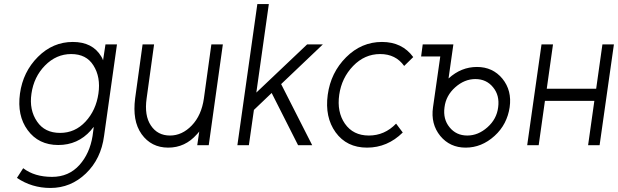

<svg xmlns="http://www.w3.org/2000/svg" viewBox="-20 -720 3064 952"><path d="M333 -452Q408 -452 443 -396Q480 -338 468 -256Q456 -173 404 -117Q352 -61 278 -61Q202 -61 164 -117Q124 -175 136 -256Q148 -339 203 -395Q259 -452 333 -452ZM341 -512Q242 -512 168 -438Q94 -364 79 -256Q64 -147 117 -75Q171 -1 269 -1Q366 -1 430 -73Q434 -78 437.5 -82.5Q441 -87 445 -91L439 -46Q425 41 374 98Q321 157 238 157Q151 157 95 114L64 162Q138 212 230 212Q331 212 406 140Q481 68 496 -46L560 -500H503L491 -421Q489 -426 487 -431Q485 -436 482 -440Q439 -512 341 -512Z M687 -500 650 -232Q643 -177 650.5 -133Q658 -89 682 -55Q730 12 814 12Q898 12 956 -54Q959 -57 962 -60.5Q965 -64 968 -68L958 0H1015L1085 -500H1028L991 -232Q979 -148 931 -98Q883 -48 823 -48Q761 -48 728 -98Q695 -147 707 -232L744 -500Z M1157 0H1214L1239 -175L1327 -259L1458 0H1528L1374 -303L1581 -500H1503L1251 -261L1313 -700H1256Z M1874 -512Q1772 -512 1696 -436Q1620 -360 1605 -250Q1590 -139 1644 -64Q1699 12 1800 12Q1901 12 1977 -63L1944 -107Q1887 -48 1809 -48Q1731 -48 1690 -107Q1650 -165 1662 -250Q1674 -334 1731 -393Q1788 -452 1865 -452Q1942 -452 1984 -393L2029 -437Q1974 -512 1874 -512Z M2337 -328Q2392 -328 2425 -287Q2458 -247 2450 -188Q2443 -130 2397 -89Q2351 -48 2297 -48Q2242 -48 2209 -89Q2176 -129 2184 -188Q2191 -246 2237 -287Q2283 -328 2337 -328ZM2345 -388Q2306 -388 2271 -374Q2236 -360 2204 -331L2228 -500H2076L2068 -440H2163L2127 -188Q2115 -105 2163 -46Q2211 12 2289 12Q2368 12 2432 -46Q2464 -75 2482.5 -111Q2501 -147 2507 -188Q2519 -271 2471 -330Q2423 -388 2345 -388Z M2594 0H2651L2682 -220H2927L2896 0H2953L3024 -500H2967L2936 -280H2691L2722 -500H2665Z"/></svg>

Font: Unageo
Style: Light-Italic
Weight: 300
Designer: Richard Sepsi
Foundry: Richard Sepsi
Version: Version 2.000